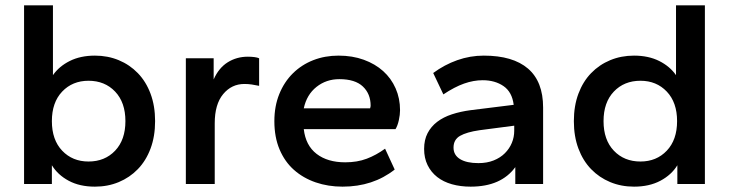

<svg xmlns="http://www.w3.org/2000/svg" viewBox="-20 -688 2726 718"><path d="M335 10Q278 10 237 -12Q196 -34 174 -70V0H70V-668H178V-407Q201 -440 241 -460Q281 -480 335 -480Q383 -480 424 -463Q465 -446 495.5 -414.5Q526 -383 543 -337.5Q560 -292 560 -235Q560 -178 543 -132.5Q526 -87 495.5 -55.5Q465 -24 424 -7Q383 10 335 10ZM311 -84Q372 -84 410.5 -124.5Q449 -165 449 -235Q449 -305 410.5 -345.5Q372 -386 311 -386Q251 -386 212.5 -345.5Q174 -305 174 -235Q174 -165 212.5 -124.5Q251 -84 311 -84Z M675 0V-470H779V-391Q798 -434 831.5 -455Q865 -476 907 -476Q920 -476 931.5 -474.5Q943 -473 949 -470V-367Q935 -370 921.5 -372Q908 -374 894 -374Q846 -374 814.5 -336Q783 -298 783 -227V0Z M1261 10Q1207 10 1160.5 -6Q1114 -22 1079.5 -52.5Q1045 -83 1025.5 -129Q1006 -175 1006 -235Q1006 -291 1024.5 -336.5Q1043 -382 1075.5 -414Q1108 -446 1151.5 -463Q1195 -480 1246 -480Q1298 -480 1340.5 -464.5Q1383 -449 1413 -422Q1443 -395 1459.5 -357.5Q1476 -320 1476 -276Q1476 -259 1471.5 -238.5Q1467 -218 1459 -205H1116Q1123 -144 1164 -112.5Q1205 -81 1271 -81Q1316 -81 1351.5 -94.5Q1387 -108 1420 -132L1456 -54Q1375 10 1261 10ZM1249 -392Q1200 -392 1163.5 -363Q1127 -334 1116 -283H1364Q1366 -289 1366 -293Q1366 -337 1337 -364.5Q1308 -392 1249 -392Z M1740 10Q1702 10 1670 1Q1638 -8 1615 -26Q1592 -44 1579 -70.5Q1566 -97 1566 -131Q1566 -165 1579 -190Q1592 -215 1615 -232.5Q1638 -250 1670 -260.5Q1702 -271 1740 -276L1901 -296Q1895 -344 1863 -366Q1831 -388 1785 -388Q1751 -388 1715.5 -375.5Q1680 -363 1638 -335L1600 -415Q1642 -446 1690 -463Q1738 -480 1789 -480Q1898 -480 1954.5 -431.5Q2011 -383 2011 -286V0H1907V-63Q1854 10 1740 10ZM1769 -78Q1801 -78 1826 -88Q1851 -98 1868 -115Q1885 -132 1894 -153.5Q1903 -175 1903 -199V-218L1773 -201Q1725 -194 1700.5 -180Q1676 -166 1676 -136Q1676 -108 1700.5 -93Q1725 -78 1769 -78Z M2351 10Q2303 10 2262 -7Q2221 -24 2190.5 -55.5Q2160 -87 2143 -132.5Q2126 -178 2126 -235Q2126 -292 2143 -337.5Q2160 -383 2190.5 -414.5Q2221 -446 2262 -463Q2303 -480 2351 -480Q2405 -480 2445 -460Q2485 -440 2508 -407V-668H2616V0H2513V-70Q2491 -34 2449.5 -12Q2408 10 2351 10ZM2375 -84Q2435 -84 2473.5 -124.5Q2512 -165 2512 -235Q2512 -305 2473.5 -345.5Q2435 -386 2375 -386Q2314 -386 2275.5 -345.5Q2237 -305 2237 -235Q2237 -165 2275.5 -124.5Q2314 -84 2375 -84Z"/></svg>

Font: Gantari SemiBold
Style: Regular
Weight: 600
Designer: Anugrah Pasau
Foundry: Lafontype
Version: Version 1.000; ttfautohint (v1.8.4)